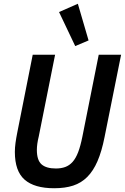

<svg xmlns="http://www.w3.org/2000/svg" viewBox="-20 -989 664 1021"><path d="M273 -698 186 -263Q181 -243 178.5 -225Q176 -207 176 -192Q176 -137 201 -115Q226 -93 277 -93Q305 -93 327 -101Q349 -109 366 -128Q383 -147 395.5 -179.5Q408 -212 418 -262L505 -698H624L536 -260Q521 -184 498.5 -132Q476 -80 444 -48Q412 -16 369 -2Q326 12 268 12Q163 12 111 -33.5Q59 -79 59 -181Q59 -204 62.5 -229.5Q66 -255 72 -285L154 -698ZM294 -925 394 -969 451 -774 380 -744Z"/></svg>

Font: IBM Plex Sans Condensed SemiBold
Style: Italic
Weight: 600
Width: 3
Italic angle: -11°
Designer: Mike Abbink, Paul van der Laan, Pieter van Rosmalen
Foundry: Bold Monday
Version: Version 1.3